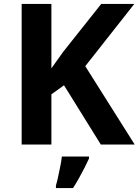

<svg xmlns="http://www.w3.org/2000/svg" viewBox="-20 -734 704 975"><path d="M664 0H492L305 -301L241 -255V0H90V-714H241V-387Q256 -408 271 -429Q286 -450 301 -471L494 -714H662L413 -398ZM432 71Q422 93 409.5 117.5Q397 142 382.5 168Q368 194 351 221H264V208Q270 188 275.5 162Q281 136 286.5 109Q292 82 294 61H432Z"/></svg>

Font: Noto Sans Myanmar
Style: Regular
Weight: 400
Designer: Monotype Design Team
Foundry: Monotype Imaging Inc.
Version: Version 2.107